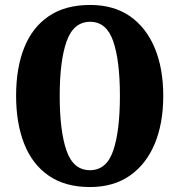

<svg xmlns="http://www.w3.org/2000/svg" viewBox="-20 -745 724 775"><path d="M343 10Q243 10 176.5 -36Q110 -82 77.5 -165Q45 -248 45 -359Q45 -470 77.5 -552Q110 -634 176.5 -679.5Q243 -725 344 -725Q439 -725 504.5 -679.5Q570 -634 604.5 -551.5Q639 -469 639 -358Q639 -247 604.5 -164.5Q570 -82 504 -36Q438 10 343 10ZM343 -58Q410 -58 437 -137Q464 -216 464 -358Q464 -500 437 -578.5Q410 -657 344 -657Q277 -657 249 -578.5Q221 -500 221 -358Q221 -216 248.5 -137Q276 -58 343 -58Z"/></svg>

Font: Noto Serif Armenian ExtraCondensed Black
Style: Regular
Weight: 900
Width: 2
Designer: Monotype Design Team
Foundry: Monotype Imaging Inc.
Version: Version 2.008; ttfautohint (v1.8.4.7-5d5b)